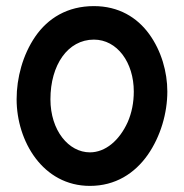

<svg xmlns="http://www.w3.org/2000/svg" viewBox="-20 -564 606 632"><path d="M289.1 -543.9C201.7 -543.9 137.7 -503.9 96.2 -443.8C54.7 -383.3 34.7 -307.6 34.7 -237.3C34.7 -99.1 121.1 47.9 275.9 47.9C359.9 47.9 423.3 6.8 466.3 -54.2C508.8 -115.2 530.8 -191.9 530.8 -262.7C530.8 -327.1 511.2 -396.5 471.2 -451.7C431.2 -506.8 370.6 -543.9 289.1 -543.9ZM289.1 -433.6C365.7 -433.6 420.4 -358.4 420.4 -262.7C420.4 -226.1 413.6 -192.4 400.4 -162.1C373 -101.6 327.1 -62.5 275.9 -62.5C206.1 -62.5 146 -134.3 146 -237.3C146 -350.1 203.1 -433.6 289.1 -433.6Z"/></svg>

Font: Mikhak SemiBold
Style: Regular
Weight: 600
Designer: Amin Abedi
Version: Version 3.2